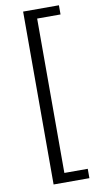

<svg xmlns="http://www.w3.org/2000/svg" viewBox="-104 -836 546 1051"><g transform="rotate(-10 169.0 -310.5)"><path d="M105 170H304V118H174V-740H304V-791H105Z"/></g></svg>

Font: Noto Sans JP Regular
Style: Regular
Weight: 400
Designer: Ryoko NISHIZUKA (kana & ideographs); Paul D. Hunt (Latin, Greek & Cyrillic); Wenlong ZHANG (bopomofo); Sandoll Communica
Foundry: Adobe Systems Incorporated
Version: Version 1.004;PS 1.004;hotconv 1.0.82;makeotf.lib2.5.63406